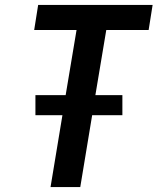

<svg xmlns="http://www.w3.org/2000/svg" viewBox="-20 -755 640 775"><path d="M184 0 232 -290H123V-371H245L289 -634H118L134 -735H596L580 -634H409L365 -371H474V-290H352L304 0Z"/></svg>

Font: Iosevka Curly Extended
Style: Bold Italic
Weight: 700
Width: 7
Italic angle: -9°
Monospace: yes
Designer: Belleve Invis
Foundry: Belleve Invis
Version: Version 11.1.0; ttfautohint (v1.8.3)